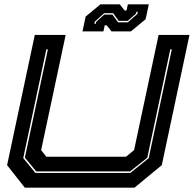

<svg xmlns="http://www.w3.org/2000/svg" viewBox="-20 -860 888 880"><path d="M93.5 0 12.5 -103 139.5 -700H281L168.5 -172L192.5 -141.5H557.5L594.5 -172L707 -700H848.5L721.5 -103L596.5 0ZM142 -67.5H577.5L661.5 -135L767.5 -634H760.5L655 -137L576.5 -74.5H146L94 -137.5L199.5 -634H192.5L86.5 -135.5ZM358 -716 372.5 -784 440 -840H529L551 -812H560L566 -840H662L647.5 -772L580 -716H491L469 -744H460L454 -716ZM412.5 -751H419L421 -760L457.5 -793H495.5L521.5 -757.5H565.5L609.5 -796L611.5 -806H605L603 -797L565.5 -764.5H524L498.5 -799.5H457.5L414.5 -761Z"/></svg>

Font: Tourney Expanded ExtraBold
Style: Italic
Weight: 800
Width: 7
Italic angle: -12°
Designer: Tyler Finck
Foundry: Etcetera Type Co
Version: Version 1.010; ttfautohint (v1.8.3)